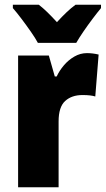

<svg xmlns="http://www.w3.org/2000/svg" viewBox="-20 -786 444 806"><path d="M345 -563Q369 -563 394 -557L380 -381Q370 -384 357.5 -385.5Q345 -387 326 -387Q281 -387 253.5 -362Q226 -337 226 -276V0H56V-553H185L210 -465H218Q229 -489 248 -511.5Q267 -534 292 -548.5Q317 -563 345 -563ZM139 -606Q129 -625 109.5 -653Q90 -681 69.5 -708Q49 -735 34 -752V-766H143Q161 -752 179 -734.5Q197 -717 219 -693Q241 -717 260 -735Q279 -753 297 -766H404V-752Q389 -734 369 -707.5Q349 -681 330.5 -654Q312 -627 300 -606Z"/></svg>

Font: Noto Sans Kannada Condensed Black
Style: Regular
Weight: 900
Width: 3
Designer: Jelle Bosma - Monotype Design Team
Foundry: Monotype Imaging Inc.
Version: Version 2.005; ttfautohint (v1.8.4.7-5d5b)